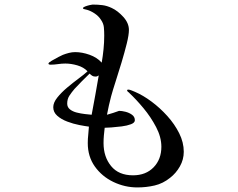

<svg xmlns="http://www.w3.org/2000/svg" viewBox="-20 -778 1040 840"><path d="M412 -448Q408 -446 405.5 -444.5Q403 -443 398 -443Q389 -443 383.5 -446.5Q378 -450 372 -456Q355 -440 338.5 -423Q322 -406 306 -389Q294 -375 284 -360Q274 -345 274 -325Q274 -309 286 -299.5Q298 -290 316 -285.5Q334 -281 352 -279Q370 -277 381 -276Q389 -320 397 -362.5Q405 -405 412 -448ZM784 -114Q784 -80 767 -50Q750 -20 724 0Q693 25 656.5 33.5Q620 42 581 42Q526 42 476 18Q426 -6 395 -49.5Q364 -93 364 -152Q364 -170 366 -188Q368 -206 369 -224Q353 -226 327 -231Q301 -236 274.5 -246Q248 -256 230.5 -271.5Q213 -287 213 -309Q213 -329 230.5 -351Q248 -373 273.5 -394.5Q299 -416 324 -434.5Q349 -453 363 -466Q346 -484 318.5 -492Q291 -500 266 -500Q250 -500 233.5 -497.5Q217 -495 200 -495Q198 -495 195 -496Q192 -497 192 -500Q192 -504 206.5 -512.5Q221 -521 236.5 -529Q252 -537 255 -538Q268 -543 281.5 -546.5Q295 -550 309 -550Q339 -550 371.5 -538.5Q404 -527 425 -504Q430 -533 433 -563Q436 -593 436 -622Q436 -641 434.5 -658Q433 -675 422 -691Q412 -707 395 -718.5Q378 -730 361 -735Q358 -736 350.5 -737.5Q343 -739 343 -742Q343 -746 352 -749.5Q361 -753 371.5 -755.5Q382 -758 385 -758Q408 -758 428 -755.5Q448 -753 469 -743Q495 -731 519.5 -704Q544 -677 544 -647Q544 -625 534.5 -587Q525 -549 512 -505.5Q499 -462 486 -422Q473 -382 466 -356Q456 -318 448 -276Q462 -280 475 -284Q488 -288 501 -293Q513 -293 529 -289Q545 -285 557.5 -276Q570 -267 570 -252Q570 -241 553 -234.5Q536 -228 512.5 -225Q489 -222 467.5 -220.5Q446 -219 438 -219Q436 -203 434.5 -186Q433 -169 433 -152Q433 -92 466 -51.5Q499 -11 562 -11Q618 -11 652 -46Q686 -81 686 -136Q686 -178 663 -222Q640 -266 607.5 -305Q575 -344 546 -371Q545 -373 543 -374Q541 -375 540 -376Q536 -380 536 -383Q536 -386 542 -386Q547 -386 556.5 -382Q566 -378 571 -376Q606 -361 643 -333.5Q680 -306 712 -270.5Q744 -235 764 -195Q784 -155 784 -114Z"/></svg>

Font: Kaisei HarunoUmi
Style: Regular
Weight: 400
Designer: Font-Kai, 金井和夫
Foundry: KAZUO KANAI
Version: Version 5.003